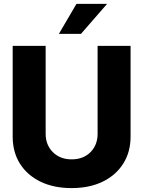

<svg xmlns="http://www.w3.org/2000/svg" viewBox="-20 -966 745 998"><path d="M352.5 11.7Q259.3 11.7 190.4 -21.7Q121.6 -55.2 83.7 -115.2Q45.9 -175.3 45.9 -255.9V-727.5H217.3V-270Q217.3 -212.9 254.6 -175.3Q292 -137.7 352.5 -137.7Q413.1 -137.7 450.2 -175Q487.3 -212.4 487.3 -270V-727.5H658.7V-255.9Q658.7 -175.8 620.6 -115.5Q582.5 -55.2 513.7 -21.7Q444.8 11.7 352.5 11.7ZM286.1 -790 377.4 -945.8H536.6L400.9 -790Z"/></svg>

Font: Inter Display ExtraBold
Style: Regular
Weight: 800
Designer: Rasmus Andersson
Foundry: rsms
Version: Version 4.000;git-a52131595